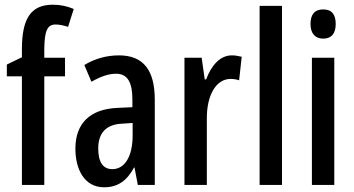

<svg xmlns="http://www.w3.org/2000/svg" viewBox="-20 -785 1503 815"><path d="M256 -461V-540H168V-577C169 -653 180 -681 216 -681C233 -681 250 -677 269 -671L293 -747C264 -759 237 -765 204 -765C109 -765 73 -703 73 -576V-542L9 -511V-461H73V0H168V-461Z M485 -550C433 -550 382 -536 338 -509L368 -438C409 -461 441 -472 473 -472C521 -472 542 -436 542 -363V-330L478 -327C364 -322 300 -263 300 -154C300 -68 337 10 422 10C480 10 519 -18 549 -74H551L565 0H637V-362C637 -484 591 -550 485 -550ZM498 -260 543 -263V-210C543 -120 509 -67 457 -67C419 -67 397 -94 397 -155C397 -220 430 -257 498 -260Z M964 -550C914 -550 877 -507 855 -448H849L836 -540H763V0H858V-280C857 -379 896 -450 959 -450C971 -450 985 -448 995 -444L1006 -544C990 -548 977 -550 964 -550Z M1177 0V-760H1082V0Z M1352 -745C1316 -745 1298 -724 1298 -683C1298 -643 1318 -621 1352 -621C1387 -621 1405 -643 1405 -683C1405 -723 1389 -745 1352 -745ZM1399 -540H1304V0H1399Z"/></svg>

Font: Noto Sans Malayalam ExtraCondensed Medium
Style: Regular
Weight: 500
Width: 2
Designer: Jelle Bosma - Monotype Design Team
Foundry: Monotype Imaging Inc.
Version: Version 2.104